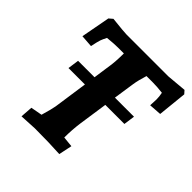

<svg xmlns="http://www.w3.org/2000/svg" viewBox="-186 -871 1032 1032"><g transform="rotate(45 329.5 -355.0)"><path d="M571 -526Q573 -557 573 -572Q573 -594 568 -618Q526 -623 495 -623H446Q431 -575 426 -542L408 -421H553L544 -357H399L375 -193Q367 -136 367 -77L427 -71L411 5Q332 0 221 0L124 5L129 -65L194 -77Q212 -138 216 -163L244 -357H119L128 -421H253L266 -512Q274 -556 274 -623H229Q201 -623 151 -618Q140 -597 135 -583Q130 -569 121 -526L51 -531L82 -697L103 -715Q193 -705 212 -705H531L643 -715L659 -697L642 -531Z"/></g></svg>

Font: Andada
Style: Bold Italic
Weight: 700
Italic angle: -8.29999°
Designer: Carolina Giovagnoli
Foundry: Carolina Giovagnoli
Version: Version 1.003